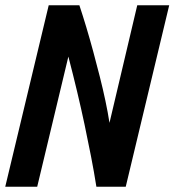

<svg xmlns="http://www.w3.org/2000/svg" viewBox="-33 -713 666 733"><path d="M-13 0 153 -693H270Q283 -654 296.5 -609Q310 -564 323 -516Q336 -468 348 -420.5Q360 -373 369.5 -328Q379 -283 385 -244L491 -693H613L447 0H335Q326 -57 314.5 -116Q303 -175 290 -236.5Q277 -298 261.5 -363Q246 -428 228 -497L109 0Z"/></svg>

Font: Ubuntu Sans Mono
Style: Italic
Weight: 400
Italic angle: -13.5°
Monospace: yes
Designer: Dalton Maag Ltd
Foundry: Dalton Maag Ltd
Version: Version 1.006